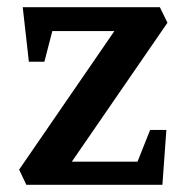

<svg xmlns="http://www.w3.org/2000/svg" viewBox="-20 -512 513 532"><path d="M53 0 33 -42 297 -426H125L103 -341H60L43 -492H423L444 -449L179 -64H361L396 -152H441L430 0Z"/></svg>

Font: Manuale SemiBold
Style: Regular
Weight: 600
Version: Version 1.002